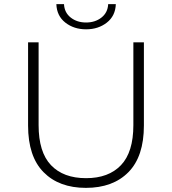

<svg xmlns="http://www.w3.org/2000/svg" viewBox="-20 -905 833 930"><path d="M396 5Q266 5 191 -71Q116 -147 116 -297V-700H167V-299Q167 -168 227 -105Q287 -42 397 -42Q506 -42 566 -105Q626 -168 626 -299V-700H677V-297Q677 -147 602 -71Q527 5 396 5ZM397 -763Q338 -763 296.5 -795.5Q255 -828 253 -885H290Q292 -844 322.5 -820Q353 -796 397 -796Q441 -796 471.5 -820Q502 -844 504 -885H541Q539 -828 497.5 -795.5Q456 -763 397 -763Z"/></svg>

Font: Montserrat Light
Style: Regular
Weight: 300
Designer: Julieta Ulanovsky
Foundry: Julieta Ulanovsky
Version: Version 9.000; ttfautohint (v1.8.4.7-5d5b)